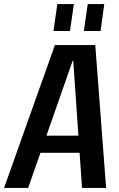

<svg xmlns="http://www.w3.org/2000/svg" viewBox="-51 -921 585 941"><path d="M218 -700H416L469 0H351L308 -623H305L87 0H-31ZM135 -256H375L363 -172H123ZM311 -901 292 -769H211L230 -901ZM460 -901 442 -769H360L379 -901Z"/></svg>

Font: Pathway Extreme Condensed SemiBold
Style: Italic
Weight: 600
Width: 3
Italic angle: -8°
Version: Version 1.001;gftools[0.9.26]